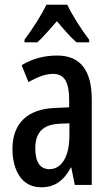

<svg xmlns="http://www.w3.org/2000/svg" viewBox="-20 -786 470 816"><path d="M266 -766H177C158 -724 118 -663 84 -617V-606H139C162 -627 191 -661 222 -696C251 -661 278 -630 305 -606H359V-617C325 -662 287 -721 266 -766ZM223 -550C167 -550 116 -536 72 -509L101 -437C141 -460 175 -472 206 -472C254 -472 274 -436 274 -361V-330L211 -327C97 -322 33 -262 33 -153C33 -67 69 10 155 10C213 10 251 -18 281 -74H283L298 0H370V-362C370 -483 325 -550 223 -550ZM230 -260 275 -262V-210C275 -121 242 -67 190 -67C152 -67 130 -95 130 -156C130 -222 162 -256 230 -260Z"/></svg>

Font: Noto Sans Arabic ExtCond Med
Style: Regular
Weight: 500
Width: 2
Designer: Monotype Design Team, Nadine Chahine, Nizar Qandah and Khaled Hosny
Foundry: Monotype Imaging Inc.
Version: Version 2.012